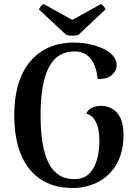

<svg xmlns="http://www.w3.org/2000/svg" viewBox="-20 -922 685 956"><path d="M342 14Q203 14 127 -80Q51 -174 51 -348Q51 -521 130 -615.5Q209 -710 349 -710Q388 -710 425.5 -702Q463 -694 494 -679.5Q525 -665 543 -644Q561 -623 561 -597Q561 -570 537 -548.5Q513 -527 466 -529Q459 -599 429 -632.5Q399 -666 351 -666Q264 -666 223 -586.5Q182 -507 182 -348Q182 -189 222.5 -109.5Q263 -30 349 -30Q389 -30 413.5 -48.5Q438 -67 451.5 -96.5Q465 -126 470 -159.5Q475 -193 475 -222Q475 -252 469.5 -279Q464 -306 450 -327Q436 -348 410 -357Q418 -376 438.5 -385.5Q459 -395 483 -395Q515 -395 540.5 -379.5Q566 -364 580.5 -332.5Q595 -301 595 -249Q595 -200 583 -158.5Q571 -117 548.5 -85.5Q526 -54 495 -32Q464 -10 425 2Q386 14 342 14ZM371 -749Q365 -746 352.5 -745Q340 -744 327.5 -745Q315 -746 309 -749L174 -875Q175 -880 183 -889.5Q191 -899 197 -902L340 -823L483 -902Q489 -899 497 -889.5Q505 -880 505 -875Z"/></svg>

Font: Arima SemiBold
Style: Regular
Weight: 600
Designer: Joana Correia and Natanael Gama
Foundry: NDISCOVER
Version: Version 1.101;gftools[0.9.23]